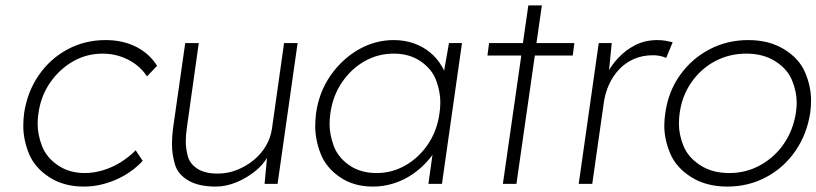

<svg xmlns="http://www.w3.org/2000/svg" viewBox="-20 -679 3015 709"><path d="M290 10Q215 10 161.5 -25Q108 -60 87 -111.5Q66 -163 66 -214Q66 -237 69 -261Q81 -340 123 -401Q165 -462 229 -496.5Q293 -531 370 -531Q434 -531 483 -506Q532 -481 560 -436L523 -397Q505 -424 479.5 -442.5Q454 -461 423.5 -471Q393 -481 359 -481Q300 -481 250 -452.5Q200 -424 165.5 -374.5Q131 -325 122 -261Q119 -241 119 -222Q119 -181 135.5 -139Q152 -97 194 -68.5Q236 -40 293 -40Q326 -40 359.5 -50Q393 -60 423.5 -78.5Q454 -97 481 -124L507 -85Q465 -40 407 -15Q349 10 290 10Z M777 10Q713 10 674.5 -13Q636 -36 625.5 -73.5Q615 -111 615 -147Q615 -174 619 -205L664 -520H714L670 -207Q666 -180 666 -157Q666 -131 673.5 -102.5Q681 -74 709 -56Q737 -38 784 -38Q821 -38 855 -51.5Q889 -65 916.5 -87.5Q944 -110 961.5 -139.5Q979 -169 984 -202L1029 -520H1079L1005 0H957L966 -96Q951 -71 926 -50Q894 -23 854.5 -6.5Q815 10 777 10Z M1357 10Q1286 10 1235 -25Q1184 -60 1164 -111.5Q1144 -163 1144 -213Q1144 -235 1147 -260Q1158 -339 1200.5 -400Q1243 -461 1304 -496Q1365 -531 1434 -531Q1474 -531 1508 -519Q1542 -507 1568 -485.5Q1594 -464 1611 -435Q1616 -427 1620 -418L1638 -520H1686L1612 0H1562L1577 -107Q1570 -97 1561 -87Q1536 -58 1504 -36Q1472 -14 1434.5 -2Q1397 10 1357 10ZM1371 -40Q1428 -40 1477.5 -68.5Q1527 -97 1560.5 -146.5Q1594 -196 1603 -261Q1606 -282 1606 -301Q1606 -341 1590.5 -382.5Q1575 -424 1533.5 -452.5Q1492 -481 1434 -481Q1375 -481 1325.5 -452.5Q1276 -424 1242.5 -374.5Q1209 -325 1200 -261Q1197 -240 1197 -221Q1197 -182 1212.5 -140Q1228 -98 1269.5 -69Q1311 -40 1371 -40Z M1780 -474 1786 -520H1911L1931 -659H1981L1961 -520H2101L2095 -474H1955L1887 0H1837L1905 -474Z M2117 0 2191 -520H2239L2229 -420Q2243 -444 2264 -466Q2291 -495 2327 -513Q2363 -531 2407 -531Q2424 -531 2438 -528.5Q2452 -526 2464 -523L2440 -465Q2427 -471 2414.5 -473Q2402 -475 2392 -475Q2352 -475 2320.5 -461Q2289 -447 2266 -422.5Q2243 -398 2229 -367Q2215 -336 2210 -302L2167 0Z M2666 10Q2588 10 2532.5 -25Q2477 -60 2455 -112Q2433 -164 2433 -215Q2433 -238 2437 -263Q2448 -341 2491 -401.5Q2534 -462 2599.5 -496.5Q2665 -531 2743 -531Q2821 -531 2876.5 -496.5Q2932 -462 2953.5 -410.5Q2975 -359 2975 -308Q2975 -287 2972 -263Q2960 -184 2917.5 -122Q2875 -60 2809.5 -25Q2744 10 2666 10ZM2673 -40Q2735 -40 2787.5 -69Q2840 -98 2874.5 -148Q2909 -198 2919 -263Q2922 -282 2922 -300Q2922 -341 2904.5 -383Q2887 -425 2842.5 -453Q2798 -481 2736 -481Q2673 -481 2620.5 -453Q2568 -425 2533.5 -375.5Q2499 -326 2490 -263Q2487 -242 2487 -222Q2487 -182 2504 -140Q2521 -98 2565.5 -69Q2610 -40 2673 -40Z"/></svg>

Font: Lexend ExtLt
Style: Italic
Weight: 250
Italic angle: -8.13011°
Designer: Bonnie Shaver-Troup, Thomas Jockin
Foundry: Lexend
Version: Version 1.007